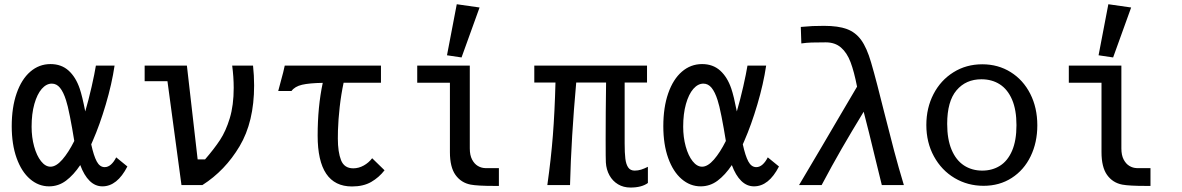

<svg xmlns="http://www.w3.org/2000/svg" viewBox="-20 -852 5440 884"><path d="M34 -271Q34 -357.5 56.5 -422.2Q79 -487 119.5 -522Q160 -557 212.5 -557Q262.5 -557 295.8 -527Q329 -497 347 -444Q358.5 -410.5 372.5 -339Q388 -392 401.8 -452.5Q415.5 -513 421.5 -550H507.5Q495 -465.5 467 -371Q439 -276.5 407 -203.5L400 -187.5Q411.5 -134.5 425.5 -108.5Q439.5 -82.5 462 -82.5Q477.5 -82.5 491 -94.5Q504.5 -106.5 515 -127.5L566.5 -85.5Q519.5 6 451.5 6Q418.5 6 392.8 -19.2Q367 -44.5 349.5 -92Q319 -46.5 284 -20.2Q249 6 206 6Q157.5 6 118.2 -27.8Q79 -61.5 56.5 -124.2Q34 -187 34 -271ZM212.5 -84.5Q238.5 -84.5 267 -117.2Q295.5 -150 322 -203Q312.5 -262.5 302 -315.5Q291.5 -368.5 284 -390.5Q272 -428.5 256.2 -447.8Q240.5 -467 218.5 -467Q193.5 -467 172.2 -442.8Q151 -418.5 138.2 -373.2Q125.5 -328 125.5 -268.5Q125.5 -220 137.2 -177.5Q149 -135 169 -109.8Q189 -84.5 212.5 -84.5Z M751 -478H646V-550H840.5L890 -118H924Q966 -166.5 993 -207.5Q1020 -248.5 1038 -308Q1056 -367.5 1056 -447.5Q1056 -497.5 1049 -550H1145Q1150 -504.5 1150 -458.5Q1150 -291 1083.2 -178.8Q1016.5 -66.5 912 0H815.5Z M1273.5 -480Q1285.5 -522.5 1291 -550H1734V-471H1562Q1550.5 -417 1544 -359.2Q1537.5 -301.5 1536 -251Q1535.5 -239 1535.5 -214Q1535.5 -152 1550.2 -114.5Q1565 -77 1606.5 -77Q1631.5 -77 1654.8 -90Q1678 -103 1693.5 -123.5L1750.5 -68Q1725 -35 1689 -14.2Q1653 6.5 1600.5 6.5Q1442.5 6.5 1442.5 -227.5Q1442.5 -360.5 1466 -470.5Q1404 -469.5 1370.8 -461.8Q1337.5 -454 1322 -433H1261Z M2051.5 -151.5V-471H1901V-550H2143V-168.5Q2143 -137.5 2153.5 -117.5Q2164 -97.5 2180 -88Q2196 -78.5 2214 -78H2277V4H2256.5Q2178.5 4 2147 -2Q2103 -10.5 2077.2 -46.5Q2051.5 -82.5 2051.5 -151.5ZM2188 -817.5 2105 -587.5 2038 -597.5 2083 -832.5Z M2769.5 -104Q2768.5 -118 2768.5 -209Q2768.5 -332 2770.5 -472H2633Q2610 -217.5 2604.5 0H2500Q2517 -120 2525.5 -228.2Q2534 -336.5 2537.5 -472H2440V-550H2959V-472H2856V-192Q2856 -148 2859.2 -121.5Q2862.5 -95 2872.5 -80.8Q2882.5 -66.5 2902 -66.5Q2917.5 -66.5 2931.8 -71Q2946 -75.5 2963 -84V-9.5Q2934.5 11.5 2883 11.5Q2850.5 11.5 2825.5 -3.5Q2800.5 -18.5 2786 -44.8Q2771.5 -71 2769.5 -104Z M3034 -271Q3034 -357.5 3056.5 -422.2Q3079 -487 3119.5 -522Q3160 -557 3212.5 -557Q3262.5 -557 3295.8 -527Q3329 -497 3347 -444Q3358.5 -410.5 3372.5 -339Q3388 -392 3401.8 -452.5Q3415.5 -513 3421.5 -550H3507.5Q3495 -465.5 3467 -371Q3439 -276.5 3407 -203.5L3400 -187.5Q3411.5 -134.5 3425.5 -108.5Q3439.5 -82.5 3462 -82.5Q3477.5 -82.5 3491 -94.5Q3504.5 -106.5 3515 -127.5L3566.5 -85.5Q3519.5 6 3451.5 6Q3418.5 6 3392.8 -19.2Q3367 -44.5 3349.5 -92Q3319 -46.5 3284 -20.2Q3249 6 3206 6Q3157.5 6 3118.2 -27.8Q3079 -61.5 3056.5 -124.2Q3034 -187 3034 -271ZM3212.5 -84.5Q3238.5 -84.5 3267 -117.2Q3295.5 -150 3322 -203Q3312.5 -262.5 3302 -315.5Q3291.5 -368.5 3284 -390.5Q3272 -428.5 3256.2 -447.8Q3240.5 -467 3218.5 -467Q3193.5 -467 3172.2 -442.8Q3151 -418.5 3138.2 -373.2Q3125.5 -328 3125.5 -268.5Q3125.5 -220 3137.2 -177.5Q3149 -135 3169 -109.8Q3189 -84.5 3212.5 -84.5Z M3846.5 -318 3926 -453Q3912.5 -522.5 3896 -566Q3879.5 -609.5 3852 -633.2Q3824.5 -657 3782 -657Q3738.5 -657 3716.2 -656.2Q3694 -655.5 3669.5 -652L3667 -728Q3699.5 -731 3721.2 -732Q3743 -733 3774 -733Q3839.5 -733 3879.2 -718.2Q3919 -703.5 3945 -667.8Q3971 -632 3990.5 -565Q4004 -519 4019.5 -459.2Q4035 -399.5 4049.5 -341Q4076.5 -233.5 4096.8 -157.2Q4117 -81 4141.5 0H4040L4013.5 -108Q3977.5 -258 3956.5 -337.5Q3899.5 -244 3855.2 -167.2Q3811 -90.5 3763 0H3659Q3776 -197 3846.5 -318Z M4245 -276.5Q4245 -355 4278 -418.8Q4311 -482.5 4369.8 -519.2Q4428.5 -556 4502.5 -556Q4575.5 -556 4633.2 -520Q4691 -484 4723.5 -420Q4756 -356 4756 -275Q4756 -196 4725.2 -132.5Q4694.5 -69 4638.2 -32.8Q4582 3.5 4508.5 3.5Q4435.5 3.5 4375.2 -32.2Q4315 -68 4280 -132Q4245 -196 4245 -276.5ZM4660 -275.5Q4660 -346 4639.8 -393.2Q4619.5 -440.5 4583.2 -463.8Q4547 -487 4498.5 -487Q4427 -487 4384 -436.2Q4341 -385.5 4341 -281.5Q4341 -211 4361.2 -162.8Q4381.5 -114.5 4418 -90.5Q4454.5 -66.5 4502.5 -66.5Q4548.5 -66.5 4584 -88.8Q4619.5 -111 4639.8 -158Q4660 -205 4660 -275.5Z M5051.5 -151.5V-471H4901V-550H5143V-168.5Q5143 -137.5 5153.5 -117.5Q5164 -97.5 5180 -88Q5196 -78.5 5214 -78H5277V4H5256.5Q5178.5 4 5147 -2Q5103 -10.5 5077.2 -46.5Q5051.5 -82.5 5051.5 -151.5ZM5188 -817.5 5105 -587.5 5038 -597.5 5083 -832.5Z"/></svg>

Font: JuliaMono Medium
Style: Regular
Weight: 500
Monospace: yes
Designer: cormullion
Foundry: corm
Version: Version 0.054; ttfautohint (v1.8.4)